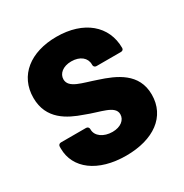

<svg xmlns="http://www.w3.org/2000/svg" viewBox="-129 -624 705 735"><g transform="rotate(-30 223.0 -257.0)"><path d="M223 7C344 7 424 -50 424 -147C424 -242 344 -276 273 -299C216 -319 160 -327 160 -366C160 -391 183 -411 220 -411C259 -411 283 -390 283 -362V-359C283 -352 288 -347 295 -347H403C410 -347 415 -351 415 -358C415 -456 338 -521 218 -521C103 -521 25 -461 25 -362C25 -267 99 -231 160 -210C220 -186 282 -181 282 -142C282 -117 259 -98 223 -98C184 -98 154 -119 154 -148V-150C154 -157 149 -162 142 -162H31C24 -162 19 -157 19 -150V-142C19 -54 98 7 223 7Z"/></g></svg>

Font: Barlow Semi Condensed
Style: Bold
Weight: 700
Width: 4
Designer: Jeremy Tribby
Foundry: Tribby Type
Version: Version 1.422;hotconv 1.0.109;makeotfexe 2.5.65596